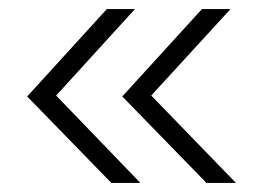

<svg xmlns="http://www.w3.org/2000/svg" viewBox="-20 -491 581 424"><path d="M226 -87 40 -278 216 -471H278L104 -280L290 -87ZM436 -87 250 -278 426 -471H489L314 -280L501 -87Z"/></svg>

Font: Sulphur Point Light
Style: Regular
Weight: 300
Designer: Noponies / Dale Sattler
Foundry: Noponies
Version: Version 1.000; ttfautohint (v1.8)